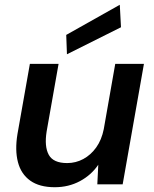

<svg xmlns="http://www.w3.org/2000/svg" viewBox="-20 -771 645 803"><path d="M209 12Q145 12 106.5 -15.5Q68 -43 55 -93Q42 -143 53 -210L105 -504H225L175 -221Q165 -158 184 -123.5Q203 -89 261 -89Q297 -89 328.5 -106Q360 -123 382.5 -154.5Q405 -186 414 -231L462 -504H582L493 0H387L391 -82Q362 -39 314.5 -13.5Q267 12 209 12ZM260 -544 257 -625 481 -751 486 -657Z"/></svg>

Font: DM Sans SemiBold
Style: Italic
Weight: 600
Italic angle: -10°
Designer: Colophon Foundry, Jonny Pinhorn
Foundry: Colophon Foundry
Version: Version 4.004;gftools[0.9.30]